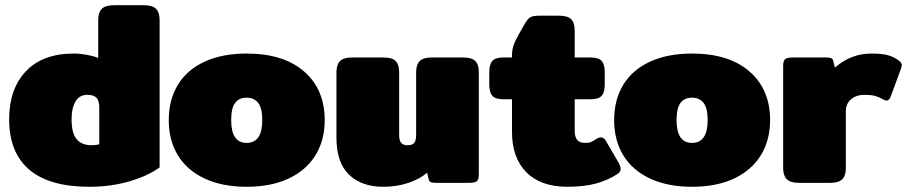

<svg xmlns="http://www.w3.org/2000/svg" viewBox="-20 -700 3472 735"><path d="M15 -244Q15 -359 79 -427Q143 -495 263 -495Q287 -495 313.5 -490Q340 -485 356 -478V-623Q356 -653 370 -666.5Q384 -680 417 -680H531Q564 -680 577.5 -666Q591 -652 591 -623V-59Q545 -26 474.5 -5.5Q404 15 322 15Q169 15 92 -50.5Q15 -116 15 -244ZM360 -148V-288Q360 -314 349.5 -325.5Q339 -337 314 -337Q284 -337 269 -311.5Q254 -286 254 -244Q254 -190 273.5 -167Q293 -144 331 -144Q349 -144 360 -148Z M626 -240Q626 -318 661 -375.5Q696 -433 763.5 -464Q831 -495 924 -495Q1065 -495 1144 -426.5Q1223 -358 1223 -240Q1223 -163 1187.5 -105.5Q1152 -48 1085 -16.5Q1018 15 924 15Q831 15 763.5 -16.5Q696 -48 661 -105.5Q626 -163 626 -240ZM984 -240Q984 -286 968.5 -306Q953 -326 924 -326Q895 -326 880 -306Q865 -286 865 -240Q865 -153 924 -153Q984 -153 984 -240Z M1268 -172V-423Q1268 -452 1281.5 -466Q1295 -480 1328 -480H1447Q1481 -480 1494.5 -466.5Q1508 -453 1508 -423V-183Q1508 -163 1515.5 -153.5Q1523 -144 1540 -144Q1559 -144 1566 -153.5Q1573 -163 1573 -183V-423Q1573 -452 1586.5 -466Q1600 -480 1633 -480H1752Q1786 -480 1799.5 -466.5Q1813 -453 1813 -423V-33Q1813 -13 1805.5 -6.5Q1798 0 1775 0H1649Q1636 0 1629.5 -2.5Q1623 -5 1621 -14L1615 -39Q1588 -15 1543.5 0Q1499 15 1447 15Q1364 15 1316 -31.5Q1268 -78 1268 -172Z M1940 -195V-320H1908Q1876 -320 1864.5 -333.5Q1853 -347 1853 -377V-423Q1853 -453 1864.5 -466.5Q1876 -480 1908 -480H1940V-491Q1940 -517 1953 -543.5Q1966 -570 1989 -609Q2000 -628 2010 -634Q2020 -640 2047 -640H2119Q2153 -640 2166.5 -626.5Q2180 -613 2180 -583V-480H2240Q2272 -480 2283.5 -466.5Q2295 -453 2295 -423V-377Q2295 -347 2283.5 -333.5Q2272 -320 2240 -320H2180V-199Q2180 -176 2189.5 -164.5Q2199 -153 2220 -153Q2235 -153 2242 -156Q2249 -159 2263 -168Q2272 -174 2280 -174Q2292 -174 2300 -160L2347 -79Q2356 -63 2356 -53Q2356 -42 2344 -34Q2307 -10 2261.5 2.5Q2216 15 2152 15Q2050 15 1995 -40.5Q1940 -96 1940 -195Z M2331 -240Q2331 -318 2366 -375.5Q2401 -433 2468.5 -464Q2536 -495 2629 -495Q2770 -495 2849 -426.5Q2928 -358 2928 -240Q2928 -163 2892.5 -105.5Q2857 -48 2790 -16.5Q2723 15 2629 15Q2536 15 2468.5 -16.5Q2401 -48 2366 -105.5Q2331 -163 2331 -240ZM2689 -240Q2689 -286 2673.5 -306Q2658 -326 2629 -326Q2600 -326 2585 -306Q2570 -286 2570 -240Q2570 -153 2629 -153Q2689 -153 2689 -240Z M2978 -57V-447Q2978 -467 2985.5 -473.5Q2993 -480 3016 -480H3142Q3155 -480 3161.5 -477.5Q3168 -475 3170 -466L3176 -441Q3237 -495 3316 -495Q3355 -495 3378 -489Q3401 -483 3421 -468Q3432 -460 3432 -451Q3432 -445 3429 -437L3390 -331Q3384 -315 3374 -315Q3368 -315 3360 -320Q3344 -329 3329 -333Q3314 -337 3290 -337Q3258 -337 3238 -320Q3218 -303 3218 -274V-57Q3218 -28 3204.5 -14Q3191 0 3158 0H3039Q3006 0 2992 -14Q2978 -28 2978 -57Z"/></svg>

Font: Mitr
Style: Bold
Weight: 700
Designer: Thanarat Vachiruckul
Foundry: Cadson Demak
Version: Version 1.002